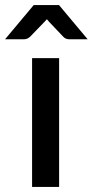

<svg xmlns="http://www.w3.org/2000/svg" viewBox="-57 -740 367 760"><path d="M177 -510V0H70V-510ZM290 -584.5H218Q211.5 -584.5 205.2 -586.5Q199 -588.5 192.5 -595.5L137.5 -653.5Q133 -658 128.5 -664Q126 -661 123.8 -658.5Q121.5 -656 119 -653.5L63 -595.5Q57.5 -590 51 -587.2Q44.5 -584.5 37.5 -584.5H-37L76.5 -720H176.5Z"/></svg>

Font: Lato 2
Style: Regular
Weight: 600
Designer: Lukasz Dziedzic with Adam Twardoch and Botio Nikoltchev
Foundry: tyPoland Lukasz Dziedzic
Version: Version 2.015; 2015-08-06; http://www.latofonts.com/